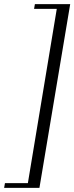

<svg xmlns="http://www.w3.org/2000/svg" viewBox="-85 -760 360 930"><path d="M-65 150 -61 127H50L190 -717H80L84 -740H255L106 150Z"/></svg>

Font: Spectral
Style: Italic
Weight: 400
Italic angle: -10°
Designer: Jean-Baptiste Levee
Foundry: Production Type
Version: Version 2.001